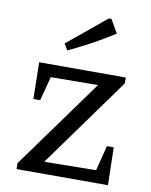

<svg xmlns="http://www.w3.org/2000/svg" viewBox="-83 -800 678 862"><g transform="rotate(10 255.5 -369.0)"><path d="M52 0V-27L347 -435L132 -433L103 -323H72L69 -490H464V-463L169 -54L405 -57L434 -172H465L469 0ZM184 -564 167 -593 343 -738H355L390 -677Q340 -645 288.5 -617Q237 -589 184 -564Z"/></g></svg>

Font: Piazzolla Thin Medium
Style: Regular
Weight: 500
Version: Version 2.005